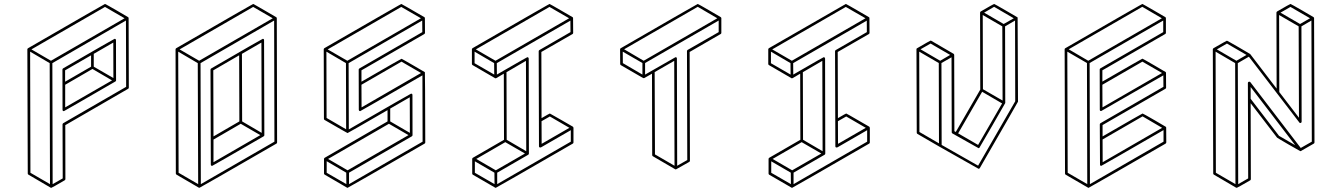

<svg xmlns="http://www.w3.org/2000/svg" viewBox="-20 -853 6632 949"><path d="M233.9 75.2H231.9L231 74.7H230.5L120.6 10.3Q117.2 8.3 117.2 4.9L115.2 -609.9Q115.7 -612.8 118.7 -614.7Q497.1 -833.5 499 -833.5Q501 -833.5 557.6 -800.8L613.3 -768.1L614.3 -767.1Q614.3 -766.6 614.7 -766.6L615.7 -764.2L616.7 -419.9Q616.7 -416 613.3 -414.1L302.7 -234.4L303.2 32.2Q303.2 36.1 299.8 38.1Q236.3 75.2 233.9 75.2ZM227.1 57.1 225.6 -541 128.9 -597.7 130.4 1ZM231.9 -552.7 595.7 -762.7 499 -818.8 135.3 -608.9ZM240.2 57.1 290 28.8 289.1 -238.3Q289.6 -242.2 292.5 -244.1L603.5 -423.8L602.5 -751.5L238.8 -541ZM295.9 -303.7Q289.1 -303.7 289.1 -310.5L288.6 -509.3Q288.6 -512.7 292 -515.1Q544.4 -661.1 546.4 -661.1Q553.2 -661.1 553.2 -654.3L553.7 -455.1Q553.2 -451.7 550.3 -450.2Q297.4 -303.7 295.9 -303.7ZM301.8 -449.2 430.2 -523.4V-579.6L301.8 -505.4ZM302.2 -322.3 533.7 -455.6 437 -512.2 302.2 -434.1ZM540.5 -467.3 540 -642.6 443.4 -586.9V-523.4Z M965.8 75.2Q963.9 75.2 963.9 74.7H962.9L852.5 10.3Q849.6 8.3 849.1 4.9L847.7 -609.4Q848.1 -612.8 851.1 -614.7Q1229.5 -833.5 1231.4 -833.5Q1232.9 -833.5 1289.1 -800.8L1345.2 -768.1H1345.7V-767.6H1346.2V-767.1H1346.7L1347.2 -766.1V-765.6Q1347.7 -763.7 1347.9 -763.7Q1348.1 -763.7 1348.1 -763.2L1349.6 -148.9Q1349.6 -145 1346.2 -143.1Q968.3 75.2 965.8 75.2ZM959.5 57.1 957.5 -541 860.8 -597.7 862.8 1ZM964.4 -552.7 1328.1 -762.7 1231.4 -818.8 867.7 -608.9ZM972.7 57.1 1336.4 -152.8 1335 -751.5 971.2 -541ZM1028.8 -33.2Q1022 -33.2 1022 -39.6L1020.5 -509.3Q1021 -512.7 1023.9 -514.6Q1276.4 -661.1 1278.8 -661.1Q1285.2 -661.1 1285.2 -654.3L1286.6 -184.1Q1286.1 -181.2 1283.2 -179.2Q1030.8 -33.2 1028.8 -33.2ZM1035.2 -178.7 1163.1 -252.9 1162.1 -579.6 1034.2 -505.4ZM1035.2 -51.3 1266.6 -185.1 1169.9 -241.2 1035.2 -163.1ZM1273.4 -196.3 1272 -642.6 1175.8 -586.9 1176.8 -252.9Z M1698.2 75.2H1696.3L1585 10.3Q1581.5 8.3 1581.5 4.9V-67.9Q1582 -71.3 1585 -73.2L1895.5 -252.9V-308.6Q1699.7 -195.3 1697.8 -195.3Q1696.3 -195.3 1584 -260.3Q1581.1 -262.2 1581.1 -266.1L1580.1 -609.4Q1580.6 -612.8 1583 -614.7Q1961.9 -833.5 1963.4 -833.5Q1965.3 -833.5 2077.6 -768.1H2078.1Q2078.1 -767.6 2078.4 -767.3Q2078.6 -767.1 2079.1 -767.1L2080.1 -763.2Q2080.6 -763.2 2080.6 -690.4Q2080.6 -687 2077.1 -684.6L1766.6 -505.4V-449.2Q1962.4 -562.5 1964.4 -562.5Q1966.3 -562.5 2022.2 -530Q2078.1 -497.6 2078.6 -497.1H2079.1L2080.1 -495.1Q2081.1 -495.1 2082 -148.9Q2082 -145 2078.6 -143.1Q1700.7 75.2 1698.2 75.2ZM1767.1 -322.3 2061 -492.2 1964.4 -548.3 1766.6 -434.1ZM1690.9 -213.9 1689.9 -541 1593.3 -597.7 1594.2 -270ZM1696.8 -552.7 2060.5 -762.7 1963.4 -818.8 1599.6 -608.9ZM1691.9 57.1 1691.4 0.5 1594.7 -56.2V1ZM1698.2 -11.2 1999 -185.1 1902.3 -241.2 1601.6 -67.4ZM2005.9 -196.3 2005.4 -372.1 1908.7 -316.4V-252.9ZM1705.1 57.1 2068.8 -152.8 2067.9 -480.5Q1762.2 -303.7 1760.3 -303.7Q1754.4 -303.7 1753.4 -310.5Q1753.4 -438 1752.9 -509.3Q1753.4 -512.7 1756.3 -514.6L2067.4 -694.3L2066.9 -751.5L1703.1 -541Q1704.1 -377.4 1704.1 -213.4Q2009.8 -390.1 2011.7 -390.1Q2018.6 -390.1 2018.6 -383.3L2019 -184.6Q2018.6 -181.2 2015.6 -179.2L1705.1 0.5Z M2430.7 75.2H2428.7L2317.4 10.7Q2314 8.8 2314 4.9V-67.9Q2314.5 -71.3 2317.4 -73.2L2471.2 -162.1L2470.2 -488.8L2432.6 -466.8Q2431.6 -466.8 2431.2 -466.3H2427.2Q2427.2 -466.8 2426.8 -466.8H2425.8V-467.3L2315.9 -531.2Q2312.5 -533.2 2312.5 -536.6V-609.4Q2313 -612.8 2315.4 -614.7Q2694.3 -833.5 2695.8 -833.5Q2697.8 -833.5 2753.9 -800.8L2810.1 -768.1L2810.5 -767.6H2811L2811.5 -766.6Q2811.5 -766.1 2812 -766.1V-765.1Q2812.5 -765.1 2812.5 -763.7V-763.2Q2813 -763.2 2813 -690.4Q2813 -686.5 2809.6 -684.6L2655.8 -596.2L2656.7 -269Q2695.8 -292 2697.8 -292Q2699.2 -292 2755.4 -259.3Q2811.5 -226.6 2812 -226.6V-226.1L2813.5 -224.6L2814 -222.2L2814.5 -221.2V-148.9Q2814.5 -145 2811 -143.1Q2433.1 75.2 2430.7 75.2ZM2657.2 -142.1 2794.4 -221.2 2697.8 -277.3 2656.7 -253.9ZM2422.9 -484.4 2422.4 -541 2325.7 -597.7V-540.5ZM2429.2 -552.7 2793 -762.7 2695.8 -818.8 2332 -608.9ZM2424.3 57.1 2423.8 0.5 2327.1 -55.7V1ZM2430.7 -11.2 2574.7 -94.2 2477.5 -150.4 2334 -67.4ZM2581.1 -105.5 2579.6 -552.2 2483.4 -496.1 2484.4 -162.1ZM2437.5 57.1 2801.3 -152.8V-209.5L2653.8 -124.5Q2653.3 -124 2650.4 -124Q2644 -124 2644 -130.4L2642.6 -599.6Q2642.6 -603.5 2646 -605.5L2799.8 -694.3L2799.3 -751L2435.5 -541L2436 -484.4L2473.1 -505.9Q2584.5 -570.3 2586.4 -570.3Q2592.3 -570.3 2593.3 -563.5L2594.2 -93.8Q2593.8 -90.3 2591.3 -88.4L2437.5 0.5Z M3320.8 -15.6Q3318.4 -15.6 3317.9 -16.1Q3317.4 -16.6 3207 -80.6Q3204.1 -82.5 3203.6 -85.9L3202.6 -488.8Q3164.1 -466.8 3163.6 -466.8Q3163.1 -466.8 3162.1 -466.8L3158.7 -467.3L3048.3 -531.2Q3045.4 -533.2 3045.4 -537.1L3044.9 -609.9Q3045.4 -613.3 3048.3 -614.7Q3426.8 -833.5 3428.7 -833.5Q3430.7 -833.5 3486.6 -801Q3542.5 -768.6 3542.7 -768.1Q3543 -767.6 3543.9 -766.6Q3544.9 -765.6 3545.4 -764.2V-690.9Q3545.4 -687 3542.5 -685.1L3388.7 -596.2L3390.1 -58.6Q3390.1 -54.7 3386.7 -52.7Q3322.3 -15.6 3320.8 -15.6ZM3155.3 -484.4V-541.5L3058.1 -597.7L3058.6 -541ZM3161.6 -552.7 3525.4 -762.7 3428.7 -819.3 3064.9 -609.4ZM3314 -33.7 3312.5 -552.2 3215.8 -496.6 3217.3 -89.8ZM3327.1 -33.7 3377 -62 3375.5 -600.1Q3375.5 -603.5 3378.4 -606L3532.2 -694.3V-751.5L3168.5 -541.5V-484.4Q3317.4 -570.3 3318.8 -570.3Q3325.7 -570.3 3325.7 -564Z M3895.5 75.2H3893.6L3782.2 10.7Q3778.8 8.8 3778.8 4.9V-67.9Q3779.3 -71.3 3782.2 -73.2L3936 -162.1L3935.1 -488.8L3897.5 -466.8Q3896.5 -466.8 3896 -466.3H3892.1Q3892.1 -466.8 3891.6 -466.8H3890.6V-467.3L3780.8 -531.2Q3777.3 -533.2 3777.3 -536.6V-609.4Q3777.8 -612.8 3780.3 -614.7Q4159.2 -833.5 4160.6 -833.5Q4162.6 -833.5 4218.8 -800.8L4274.9 -768.1L4275.4 -767.6H4275.9L4276.4 -766.6Q4276.4 -766.1 4276.9 -766.1V-765.1Q4277.3 -765.1 4277.3 -763.7V-763.2Q4277.8 -763.2 4277.8 -690.4Q4277.8 -686.5 4274.4 -684.6L4120.6 -596.2L4121.6 -269Q4160.6 -292 4162.6 -292Q4164.1 -292 4220.2 -259.3Q4276.4 -226.6 4276.9 -226.6V-226.1L4278.3 -224.6L4278.8 -222.2L4279.3 -221.2V-148.9Q4279.3 -145 4275.9 -143.1Q3897.9 75.2 3895.5 75.2ZM4122.1 -142.1 4259.3 -221.2 4162.6 -277.3 4121.6 -253.9ZM3887.7 -484.4 3887.2 -541 3790.5 -597.7V-540.5ZM3894 -552.7 4257.8 -762.7 4160.6 -818.8 3796.9 -608.9ZM3889.2 57.1 3888.7 0.5 3792 -55.7V1ZM3895.5 -11.2 4039.6 -94.2 3942.4 -150.4 3798.8 -67.4ZM4045.9 -105.5 4044.4 -552.2 3948.2 -496.1 3949.2 -162.1ZM3902.3 57.1 4266.1 -152.8V-209.5L4118.7 -124.5Q4118.2 -124 4115.2 -124Q4108.9 -124 4108.9 -130.4L4107.4 -599.6Q4107.4 -603.5 4110.8 -605.5L4264.6 -694.3L4264.2 -751L3900.4 -541L3900.9 -484.4L3938 -505.9Q4049.3 -570.3 4051.3 -570.3Q4057.1 -570.3 4058.1 -563.5L4059.1 -93.8Q4058.6 -90.3 4056.2 -88.4L3902.3 0.5Z M4816.9 -18.6 4624.5 -127.4 4514.2 -191.4Q4511.2 -193.4 4511.2 -197.3L4509.8 -609.4Q4509.8 -613.8 4513.2 -614.7Q4577.6 -652.3 4579.6 -652.3L4583 -651.4Q4692.9 -587.4 4693.6 -586.9Q4694.3 -586.4 4694.6 -585.9Q4694.8 -585.4 4695.1 -584.7Q4695.3 -584 4695.8 -584V-582.5H4696.3L4697.3 -204.6L4704.1 -200.7L4825.2 -410.2L4824.2 -791Q4824.7 -794.4 4827.6 -796.4Q4891.6 -833.5 4893.6 -833.5Q4895.5 -833.5 4951.7 -800.8Q5007.8 -768.1 5008.3 -767.8Q5008.8 -767.6 5009 -767.1Q5009.3 -766.6 5009.8 -766.4Q5010.3 -766.1 5011.7 -350.6Q5011.7 -349.1 4822.8 -22Q4820.3 -18.6 4816.9 -18.6ZM4940.9 -734.4 4990.7 -762.7 4893.6 -819.3 4844.2 -790.5ZM4935.5 -356 4934.1 -722.7 4837.4 -778.8 4838.4 -412.1ZM4814.5 -136.7 4933.1 -341.8 4834.5 -399.4 4715.8 -193.8ZM4621.1 -144.5 4620.1 -541.5 4523.4 -597.7 4524.4 -200.7ZM4627 -552.7 4676.3 -581.5 4579.6 -637.7 4529.8 -609.4ZM4814.5 -34.2 4998 -352.5 4997.1 -751.5 4947.8 -722.7 4948.7 -343.8Q4948.2 -342.3 4885 -232.7Q4821.8 -123 4820.6 -122.1Q4819.3 -121.1 4816.9 -120.6Q4814.9 -121.1 4687.5 -193.4Q4684.1 -195.3 4684.1 -199.2L4683.1 -569.8L4633.3 -541.5L4634.3 -136.7Z M5360.8 75.2H5358.9L5247.1 10.3Q5244.1 8.3 5244.1 4.9L5242.2 -609.9Q5242.7 -613.3 5245.6 -614.7Q5624 -833.5 5626 -833.5Q5627.9 -833.5 5683.8 -801Q5739.7 -768.6 5740.2 -768.1L5741.2 -767.1V-766.6Q5741.7 -766.6 5741.7 -766.4Q5741.7 -766.1 5742.2 -765.6L5742.7 -763.7V-690.4Q5742.7 -687 5739.7 -685.1L5428.7 -505.4V-449.7Q5625 -563 5626.5 -563Q5628.4 -563 5684.6 -530.3Q5740.7 -497.6 5741.2 -497.1Q5741.7 -497.1 5741.7 -496.6V-496.1H5742.2V-495.6H5742.7L5743.2 -492.7Q5743.7 -492.7 5743.7 -419.9Q5743.7 -416 5740.2 -414.1L5429.7 -234.9V-178.7Q5625.5 -292 5627.4 -292Q5629.4 -292 5686 -259.3L5741.7 -226.6L5742.7 -225.6V-225.1H5743.2L5743.7 -224.1L5744.1 -222.2L5744.6 -148.9Q5744.1 -145.5 5741.2 -143.1Q5362.8 75.2 5360.8 75.2ZM5430.2 -51.3 5724.1 -221.2 5627.4 -277.8 5429.7 -163.6ZM5429.2 -322.3 5723.6 -492.2 5626.5 -548.3 5428.7 -434.1ZM5354 57.1 5352.5 -541.5 5255.4 -597.7 5257.3 1ZM5358.9 -552.7 5722.7 -762.7 5626 -819.3 5262.2 -609.4ZM5367.2 57.1 5731 -152.8V-210Q5425.3 -33.2 5423.3 -33.2Q5417 -33.2 5417 -40L5416 -238.3Q5416.5 -242.2 5419.4 -244.1L5730.5 -423.8L5730 -480.5Q5424.3 -304.2 5422.9 -304.2Q5416 -304.2 5416 -310.5L5415.5 -509.3Q5415.5 -513.2 5418.9 -515.1L5729.5 -694.3V-751.5L5365.7 -541.5Z M6093.3 75.2Q6091.3 75.2 6090.8 74.7H6089.8L5980 10.3Q5976.6 8.3 5976.6 4.9L5974.6 -609.4Q5975.1 -612.8 5978 -614.7Q6042.5 -651.9 6044.4 -651.9Q6045.9 -651.9 6102.1 -619.6L6157.7 -586.9H6158.2L6159.7 -585.4L6290 -415L6289.1 -791Q6289.6 -794.4 6292.5 -796.4Q6356.4 -833.5 6358.4 -833.5Q6360.4 -833.5 6417 -800.8L6472.7 -768.1L6473.6 -767.1V-766.6Q6474.6 -766.6 6474.6 -765.6L6475.1 -763.7L6477.1 -148.9Q6477.1 -145 6473.6 -143.1L6409.7 -106.4L6407.7 -106H6406.2V-106.4Q6404.8 -106.4 6348.9 -138.9Q6293 -171.4 6292 -172.9L6161.6 -342.8L6162.6 32.2Q6162.6 36.1 6159.7 38.1Q6095.7 75.2 6093.3 75.2ZM6405.8 -734.4 6455.1 -762.7 6358.4 -818.8 6309.1 -790.5ZM6400.4 -271 6398.9 -722.7 6302.2 -778.8 6303.2 -397.9ZM6086.4 57.1 6085 -541 5988.3 -597.7 5989.7 1ZM6091.3 -552.7 6141.1 -581.5 6044.4 -637.7 5994.6 -608.9ZM6381.8 -135.3 6161.6 -422.9V-364.7L6301.8 -181.6ZM6100.1 57.1 6149.4 28.8 6147.9 -442.4Q6148.4 -449.2 6155.3 -449.2Q6158.2 -449.2 6160.2 -446.8L6409.2 -121.6L6463.9 -152.8L6461.9 -751.5L6412.6 -722.7L6413.6 -251.5Q6413.6 -247.1 6409.2 -245.1L6403.8 -245.6Q6401.4 -248 6152.8 -572.8L6098.1 -541Q6098.6 -241.7 6100.1 57.1Z"/></svg>

Font: 3D Isometric
Style: Regular
Weight: 400
Designer: GGBotNet
Version: 1.10